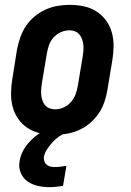

<svg xmlns="http://www.w3.org/2000/svg" viewBox="-20 -548 540 792"><path d="M206 8Q176 8 147.5 2Q119 -4 95.5 -19Q72 -34 56 -56.5Q40 -79 32.5 -106.5Q25 -134 25.5 -164Q26 -194 31 -223L50 -343Q55 -368 63.5 -393Q72 -418 86.5 -440Q101 -462 122 -479.5Q143 -497 167 -508Q191 -519 216.5 -523.5Q242 -528 267 -528Q297 -528 325.5 -522Q354 -516 377.5 -501Q401 -486 417.5 -463.5Q434 -441 441.5 -413.5Q449 -386 448.5 -356Q448 -326 443 -297L423 -177Q419 -152 410.5 -127Q402 -102 387 -80Q372 -58 351.5 -40.5Q331 -23 307 -12Q283 -1 257 3.5Q231 8 206 8ZM207 -97Q225 -97 242 -104.5Q259 -112 272 -126.5Q285 -141 291.5 -158.5Q298 -176 301 -194L321 -314Q323 -326 324 -338Q325 -350 324 -362Q323 -374 319 -385Q315 -396 308 -405Q301 -414 290 -418.5Q279 -423 267 -423Q249 -423 231.5 -415.5Q214 -408 201 -393.5Q188 -379 182 -361.5Q176 -344 173 -326L153 -206Q151 -194 150 -182Q149 -170 150 -158Q151 -146 154.5 -135Q158 -124 165 -115Q172 -106 183.5 -101.5Q195 -97 207 -97ZM184 224Q159 224 135 218.5Q111 213 92.5 199.5Q74 186 65 163.5Q56 141 61 116Q64 97 73 78.5Q82 60 95.5 44Q109 28 125 15Q141 2 159 -8H253L252 0Q236 6 221.5 16.5Q207 27 195.5 40Q184 53 174 68Q164 83 161 99Q160 109 163 117.5Q166 126 172.5 131.5Q179 137 187.5 139Q196 141 206 141Q218 141 230 139.5Q242 138 254 136L240 219Q226 221 212 222.5Q198 224 184 224Z"/></svg>

Font: Iosevka Term Curly Extrabold
Style: Italic
Weight: 800
Italic angle: -9°
Designer: Belleve Invis
Foundry: Belleve Invis
Version: Version 32.3.0